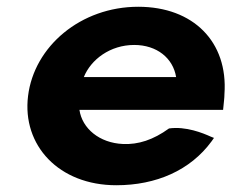

<svg xmlns="http://www.w3.org/2000/svg" viewBox="-20 -525 687 568"><path d="M215 -200H640L641 -210C642 -222 644 -235 644 -247C655 -401 552 -505 389 -505C219 -505 81 -388 63 -241C45 -95 154 23 324 23C442 23 543 -21 606 -107L613 -117L603 -121C581 -131 530 -152 480 -145C433 -111 389 -97 344 -99C274 -102 223 -145 215 -200ZM501 -297H228C249 -349 306 -392 377 -392C444 -392 492 -353 501 -297Z"/></svg>

Font: Bluebird
Style: SfBdExtObl
Weight: 700
Designer: Jasper
Foundry: Cannot Into Space Fonts
Version: Version 0.98